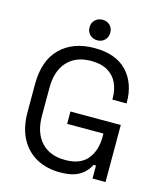

<svg xmlns="http://www.w3.org/2000/svg" viewBox="-129 -975 918 1083"><g transform="rotate(15 330.0 -433.0)"><path d="M324 14Q246 14 186.5 -18.5Q127 -51 93.5 -114Q60 -177 60 -270V-430Q60 -569 134 -641.5Q208 -714 333 -714Q457 -714 522 -646Q587 -578 587 -464V-459H504V-466Q504 -516 486 -555Q468 -594 430 -616.5Q392 -639 333 -639Q244 -639 194 -584.5Q144 -530 144 -432V-268Q144 -170 194 -115.5Q244 -61 334 -61Q422 -61 463.5 -111Q505 -161 505 -244V-261H293V-333H587V0H511V-76H497Q486 -54 466 -33Q446 -12 412 1Q378 14 324 14ZM335 -760Q309 -760 291.5 -777Q274 -794 274 -820Q274 -847 291.5 -863.5Q309 -880 335 -880Q361 -880 378 -863.5Q395 -847 395 -820Q395 -794 378 -777Q361 -760 335 -760Z"/></g></svg>

Font: Space Grotesk Light
Style: Regular
Weight: 400
Version: Version 2.000